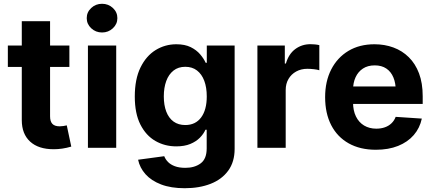

<svg xmlns="http://www.w3.org/2000/svg" viewBox="-20 -789 2313 1025"><path d="M350.4 -545.9V-431.8H21.9V-545.9ZM96.3 -675.8H247.3V-168Q247.3 -140.7 259.6 -127.7Q271.9 -114.6 298.8 -114.6Q307.4 -114.6 318.2 -116.2Q329 -117.8 336.5 -119.7L360.5 -6.4Q335.6 0.9 312.5 4.3Q289.4 7.7 266.7 7.7Q185.3 7.7 140.8 -33.1Q96.3 -73.9 96.3 -147.9Z M449.4 0V-545.9H600.4V0ZM524.8 -615.6Q491 -615.6 467 -638.1Q443 -660.5 443 -692.2Q443 -724.1 467 -746.4Q491 -768.8 524.8 -768.8Q558.6 -768.8 582.6 -746.4Q606.6 -724.1 606.6 -692.3Q606.6 -660.5 582.6 -638.1Q558.6 -615.6 524.8 -615.6Z M966.2 215.8Q892.8 215.8 840.3 195.8Q787.8 175.7 756.9 141.2Q726.1 106.6 717.2 63.7L856.8 44.9Q863.1 61.5 876.9 75.7Q890.6 89.8 913.6 98.4Q936.5 107 969.7 107Q1018.9 107 1051.2 83.2Q1083.4 59.4 1083.4 3.3V-96.5H1076.8Q1067.1 -74.2 1047 -53.8Q1027 -33.4 995.9 -20.5Q964.8 -7.6 921.1 -7.6Q859.9 -7.6 809.7 -36.4Q759.5 -65.1 729.5 -124.1Q699.6 -183.1 699.6 -273.6Q699.6 -366.7 730 -428.7Q760.4 -490.6 810.8 -521.7Q861.2 -552.7 921.3 -552.7Q966.9 -552.7 997.9 -537.4Q1029 -522 1048.5 -499Q1068 -476.1 1078.1 -453.7H1084V-545.9H1232.6V5.7Q1232.6 75.1 1198.5 121.9Q1164.4 168.8 1104.3 192.3Q1044.2 215.8 966.2 215.8ZM969.1 -121.5Q1023.7 -121.5 1053.8 -162.1Q1083.8 -202.6 1083.8 -274.4Q1083.8 -322.4 1070.5 -357.8Q1057.1 -393.2 1031.6 -412.8Q1006.1 -432.4 969.1 -432.4Q931.7 -432.4 906.2 -412.2Q880.6 -392 867.5 -356.4Q854.5 -320.8 854.5 -274.4Q854.5 -227.7 867.6 -193.3Q880.8 -158.8 906.4 -140.1Q932.1 -121.5 969.1 -121.5Z M1354.2 0V-545.9H1500.5V-450H1506.3Q1521.2 -501.1 1556.4 -527.1Q1591.6 -553.1 1637.2 -553.1Q1648.5 -553.1 1661.6 -551.9Q1674.7 -550.6 1684.7 -548V-413.9Q1674.1 -417.5 1655.3 -419.6Q1636.5 -421.7 1620.6 -421.7Q1587.5 -421.7 1561.2 -407.3Q1535 -392.9 1520.1 -367.4Q1505.2 -342 1505.2 -308.4V0Z M1986.4 10.5Q1902.5 10.5 1841.7 -23.6Q1780.8 -57.7 1748.2 -120.8Q1715.7 -183.9 1715.7 -270.3Q1715.7 -354.6 1748.2 -418.1Q1780.7 -481.6 1839.8 -517.2Q1899 -552.7 1979.2 -552.7Q2033.4 -552.7 2080.2 -535.5Q2127.1 -518.3 2162.2 -483.7Q2197.4 -449.2 2217 -397.3Q2236.6 -345.3 2236.6 -275.6V-234.2H1775.9V-327.5H2163.4L2092.9 -303.1Q2092.9 -344.9 2080.2 -375.5Q2067.5 -406.2 2042.5 -423.1Q2017.5 -440 1980.4 -440Q1943.3 -440 1917.5 -423Q1891.7 -406 1878.2 -376.5Q1864.7 -347.1 1864.7 -309V-243Q1864.7 -198.8 1880.2 -167.3Q1895.7 -135.7 1923.7 -118.9Q1951.8 -102.1 1988.8 -102.1Q2013.9 -102.1 2034.4 -109.3Q2055 -116.5 2069.8 -130.7Q2084.7 -144.8 2092.3 -165.2L2231.9 -155.9Q2221.3 -105.5 2188.9 -68Q2156.5 -30.6 2105.2 -10Q2053.9 10.5 1986.4 10.5Z"/></svg>

Font: Inter
Style: Regular
Weight: 400
Designer: Rasmus Andersson
Foundry: rsms
Version: Version 4.000;git-8c9346024